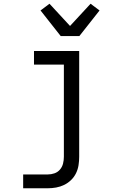

<svg xmlns="http://www.w3.org/2000/svg" viewBox="-20 -793 640 1028"><path d="M104 215V141H236Q254 141 271.5 135Q289 129 301 115Q313 101 317.5 83Q322 65 322 46V-447H162V-520H404V46Q404 69 400.5 91.5Q397 114 387 134.5Q377 155 360.5 171Q344 187 323.5 197Q303 207 280.5 211Q258 215 236 215ZM305 -600 197 -737 245 -773 355 -654 465 -773 513 -737 405 -600Z"/></svg>

Font: R Plex Mono
Style: Regular
Weight: 400
Monospace: yes
Designer: Belleve Invis
Foundry: Belleve Invis
Version: Version 31.8.0